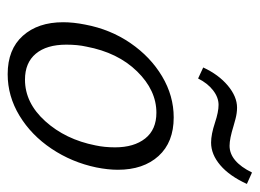

<svg xmlns="http://www.w3.org/2000/svg" viewBox="-106 -550 661 488"><g transform="rotate(90 224.0 -306.5)"><path d="M152 -493Q170 -532 198 -555.5Q226 -579 254 -579Q268 -579 283 -575Q298 -571 301 -570Q333 -560 351 -560Q391 -560 419 -617L448 -604Q428 -560 400.5 -536.5Q373 -513 343 -513Q322 -513 292 -523Q265 -532 247 -532Q228 -532 210 -518Q192 -504 180 -480ZM37 -137Q37 -163 43 -193Q55 -257 90 -308Q125 -359 174.5 -388.5Q224 -418 279 -418Q342 -418 377 -379.5Q412 -341 412 -276Q412 -251 406 -221Q393 -159 358.5 -107.5Q324 -56 274.5 -26Q225 4 169 4Q106 4 71.5 -34.5Q37 -73 37 -137ZM350 -219Q355 -242 355 -269Q355 -317 332.5 -345.5Q310 -374 267 -374Q210 -374 162 -325Q114 -276 99 -196Q94 -174 94 -145Q94 -95 117 -67.5Q140 -40 183 -40Q242 -40 288.5 -91.5Q335 -143 350 -219Z"/></g></svg>

Font: Ysabeau Infant Semilight
Style: Italic
Weight: 300
Italic angle: -12°
Designer: Christian Thalmann (Catharsis Fonts)
Version: Version 0.003